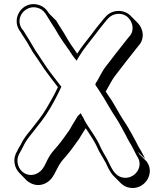

<svg xmlns="http://www.w3.org/2000/svg" viewBox="-20 -793 806 945"><path d="M501 -712 492 -702C471 -676 452 -654 432 -626C409 -595 381 -563 360 -529C339 -559 317 -590 301 -620C286 -646 271 -666 257 -691L222 -726L215 -736C203 -754 185 -766 162 -771C90 -786 35 -705 76 -643L83 -633C87 -626 90 -620 94 -615C110 -592 126 -564 140 -539C157 -515 180 -480 198 -453C218 -425 245 -390 265 -364C249 -329 228 -293 210 -262C187 -222 158 -188 131 -153C112 -130 94 -108 81 -79C74 -68 69 -60 64 -48C40 -10 51 34 76 59L111 95C117 101 123 104 130 108C177 133 224 106 242 73L247 65L254 51C259 41 265 31 270 21C281 2 294 -12 309 -29C330 -54 349 -81 369 -109C379 -127 391 -144 402 -162C424 -128 446 -98 463 -58C471 -41 478 -32 486 -17L495 -1C497 3 499 6 501 9C511 32 524 58 540 74L575 109C586 120 600 128 618 131C689 144 746 63 702 2L667 -33C664 -38 662 -41 659 -46L694 -11C687 -26 683 -35 675 -49L666 -64C662 -71 659 -77 656 -82L648 -98C632 -127 617 -156 599 -184C578 -214 558 -251 538 -285C526 -306 512 -323 500 -343C501 -345 502 -346 503 -347C514 -366 533 -404 548 -422C583 -468 619 -514 654 -558L662 -568C694 -603 686 -652 657 -681L622 -716C589 -749 531 -746 501 -712ZM378 -204 373 -209C373 -210 373 -210 374 -211C375 -209 377 -206 378 -204ZM609 -708C635 -684 643 -641 616 -613L607 -602C572 -558 536 -512 501 -466C485 -447 467 -409 457 -392C450 -385 452 -384 449 -376C463 -354 477 -335 490 -313C510 -279 531 -242 552 -211C570 -183 584 -155 600 -126L608 -110C611 -105 614 -100 618 -92L627 -77C636 -61 645 -41 654 -25C692 27 641 92 585 81C541 73 527 28 508 -8L499 -24C491 -39 484 -49 477 -64C454 -119 421 -155 396 -201C393 -208 391 -212 387 -218L377 -236L363 -222C360 -219 358 -214 358 -214C346 -195 332 -171 321 -152C301 -124 283 -98 263 -74C247 -56 234 -42 222 -22C216 -12 211 -1 206 9L199 23L194 31C179 58 140 81 101 60C71 44 53 -1 77 -40C84 -51 87 -60 94 -72C106 -99 124 -120 143 -144C170 -179 199 -213 223 -254C243 -287 264 -327 282 -366C260 -395 231 -431 210 -461C192 -487 169 -524 153 -547C135 -579 115 -610 96 -641L88 -651C52 -705 103 -767 159 -756C178 -752 192 -743 203 -727L209 -718C224 -692 238 -672 253 -648C273 -611 300 -574 324 -540C331 -529 336 -521 343 -512L357 -494L368 -513C389 -549 418 -583 444 -617C464 -644 482 -666 503 -692L512 -702C536 -729 581 -734 609 -708Z"/></svg>

Font: Blanket
Style: Poster
Weight: 900
Foundry: Cannot Into Space Fonts
Version: Version 0.9